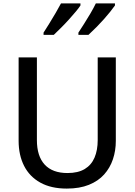

<svg xmlns="http://www.w3.org/2000/svg" viewBox="-20 -1093 789 1124"><path d="M371 11Q279 11 216 -24Q153 -59 121 -122Q89 -185 89 -269V-757H196V-273Q196 -179 241.5 -129.5Q287 -80 375 -80Q437 -80 476 -103.5Q515 -127 533.5 -170.5Q552 -214 552 -273V-757H658V-268Q658 -211 641 -160.5Q624 -110 589.5 -71.5Q555 -33 500.5 -11Q446 11 371 11ZM235 -889V-902Q248 -922 267.5 -953.5Q287 -985 306 -1017.5Q325 -1050 337 -1073H451V-1061Q442 -1047 424.5 -1026Q407 -1005 385 -980.5Q363 -956 339.5 -932.5Q316 -909 295 -889ZM439 -889V-902Q454 -925 472.5 -954Q491 -983 509.5 -1014.5Q528 -1046 541 -1073H653V-1061Q641 -1044 625 -1024Q609 -1004 589.5 -982Q570 -960 547 -936.5Q524 -913 498 -889Z"/></svg>

Font: Menbere
Style: Regular
Weight: 400
Designer: Aleme Tadesse
Foundry: Sorkin Type Co
Version: Version 1.000